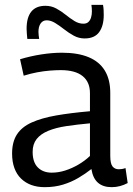

<svg xmlns="http://www.w3.org/2000/svg" viewBox="-20 -764 551 794"><path d="M30 -129Q30 -177 50 -208Q70 -239 111 -257.5Q152 -276 212 -286.5Q272 -297 352 -304V-379Q352 -425 321.5 -449.5Q291 -474 231 -474Q211 -474 186 -472Q161 -470 134 -465Q107 -460 78 -451L63 -519Q106 -532 151 -539Q196 -546 236 -546Q302 -546 346.5 -527.5Q391 -509 413.5 -472Q436 -435 436 -380V-120Q436 -87 445.5 -75.5Q455 -64 471 -64Q477 -64 484 -65Q491 -66 499 -69L508 -7Q493 1 476.5 5.5Q460 10 442 10Q406 10 385 -8.5Q364 -27 358 -65Q334 -46 304.5 -28.5Q275 -11 240.5 -0.5Q206 10 165 10Q134 10 109.5 1Q85 -8 67 -25.5Q49 -43 39.5 -69Q30 -95 30 -129ZM115 -136Q115 -93 136.5 -71.5Q158 -50 194 -50Q222 -50 250 -59Q278 -68 304.5 -83.5Q331 -99 352 -119V-254Q298 -249 254.5 -242.5Q211 -236 179.5 -223Q148 -210 131.5 -189Q115 -168 115 -136ZM93 -603Q92 -614 91 -625Q90 -636 90 -645Q90 -692 109.5 -716Q129 -740 168 -740Q192 -740 212.5 -729Q233 -718 251.5 -703Q270 -688 288 -677Q306 -666 325 -666Q338 -666 345.5 -673Q353 -680 356.5 -691.5Q360 -703 360 -716Q360 -723 359.5 -730.5Q359 -738 358 -744H406Q408 -733 408.5 -722.5Q409 -712 409 -702Q409 -657 390 -631Q371 -605 330 -605Q306 -605 285 -616.5Q264 -628 245 -643Q226 -658 208 -669Q190 -680 173 -680Q157 -680 148 -667Q139 -654 139 -632Q139 -625 140 -617Q141 -609 142 -603Z"/></svg>

Font: Georama ExtraCondensed Thin
Style: Regular
Weight: 400
Version: Version 1.001